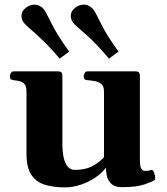

<svg xmlns="http://www.w3.org/2000/svg" viewBox="-20 -792 717 825"><path d="M257.8 13.2Q211.4 13.2 174.1 2.2Q136.7 -8.8 115.2 -40Q93.8 -71.3 93.8 -131.8V-399.9Q93.8 -420.9 85.2 -430.4Q76.7 -439.9 64.5 -443.1Q52.2 -446.3 40 -447.3Q29.8 -448.2 26.1 -451.4Q22.5 -454.6 22.5 -465.3Q22.5 -470.7 26.9 -478Q31.2 -485.4 39.1 -485.4H230Q248 -485.4 248 -467.8V-176.3Q248 -142.6 253.2 -116.9Q258.3 -91.3 270.3 -76.7Q282.2 -62 302.2 -62Q344.2 -62 373.5 -76.4Q402.8 -90.8 426.8 -116.2V-399.9Q426.8 -420.9 416 -430.4Q405.3 -439.9 389.2 -443.1Q373 -446.3 357.4 -447.3Q347.2 -448.2 343.5 -451.4Q339.8 -454.6 339.8 -465.3Q339.8 -470.7 344 -478Q348.1 -485.4 356.4 -485.4H563Q581.1 -485.4 581.1 -467.8V-108.4Q581.1 -74.2 587.9 -65.9Q594.7 -57.6 602.5 -57.6Q609.4 -57.6 616.2 -58.3Q623 -59.1 627.9 -61.5Q636.2 -65.4 641.6 -51.5Q647 -37.6 647 -26.4Q647 -19.5 644.5 -18.1Q633.8 -10.7 599.9 0.7Q565.9 12.2 504.4 12.2Q472.2 12.2 457.3 -3.2Q442.4 -18.6 438.7 -38.3Q435.1 -58.1 435.1 -71.8Q419.4 -49.8 391.4 -30.3Q363.3 -10.7 328.4 1.2Q293.5 13.2 257.8 13.2ZM236.3 -540Q196.8 -586.9 164.3 -617.9Q131.8 -648.9 110.8 -667Q89.8 -685.1 83.5 -692.9Q78.6 -698.7 75.4 -706.5Q72.3 -714.4 72.3 -722.7Q72.3 -745.6 93.8 -760.7Q109.9 -772 127 -772Q139.6 -772 150.1 -766.8Q160.6 -761.7 167.5 -753.4Q176.8 -741.7 201.2 -691.7Q225.6 -641.6 277.3 -570.3ZM448.2 -540Q388.7 -610.4 346.9 -645.8Q305.2 -681.2 295.4 -692.9Q290.5 -698.7 287.4 -706.8Q284.2 -714.8 284.2 -723.1Q284.2 -745.6 305.7 -760.7Q321.8 -772 338.9 -772Q351.6 -772 362.1 -766.8Q372.6 -761.7 379.4 -753.4Q389.2 -742.2 413.3 -691.9Q437.5 -641.6 489.3 -570.3Z"/></svg>

Font: Gelasio
Style: Regular
Weight: 400
Designer: Eben Sorkin
Foundry: Eben Sorkin
Version: Version 1.008